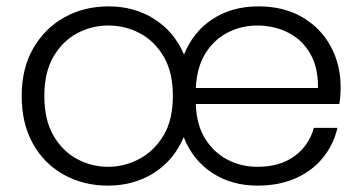

<svg xmlns="http://www.w3.org/2000/svg" viewBox="-20 -574 1136 602"><path d="M48 -273Q48 -360 84.5 -423Q121 -486 182.5 -520Q244 -554 321 -554Q401 -554 463.5 -514.5Q526 -475 557 -403Q586 -475 647 -514.5Q708 -554 790 -554Q870 -554 928 -520Q986 -486 1017 -428.5Q1048 -371 1048 -302Q1048 -273 1044 -248H594Q596 -183 623 -139.5Q650 -96 693 -73.5Q736 -51 787 -51Q858 -51 903.5 -84.5Q949 -118 964 -173H1038Q1026 -121 993 -80Q960 -39 908 -15.5Q856 8 787 8Q707 8 646 -31.5Q585 -71 556 -144Q525 -71 462 -31.5Q399 8 319 8Q242 8 180.5 -26Q119 -60 83.5 -123Q48 -186 48 -273ZM522 -273Q522 -348 493 -397Q464 -446 418 -470Q372 -494 320 -494Q268 -494 222.5 -470Q177 -446 148 -397Q119 -348 119 -273Q119 -198 147.5 -149Q176 -100 221.5 -75.5Q267 -51 319 -51Q370 -51 416.5 -75.5Q463 -100 492.5 -149Q522 -198 522 -273ZM787 -494Q737 -494 694 -472Q651 -450 624 -406.5Q597 -363 594 -298H977Q978 -363 952 -407Q926 -451 882 -472.5Q838 -494 787 -494Z"/></svg>

Font: Poppins Light
Style: Regular
Weight: 300
Designer: Ninad Kale (Devanagari), Jonny Pinhorn (Latin)
Version: Version 5.002